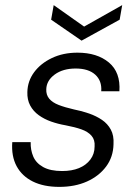

<svg xmlns="http://www.w3.org/2000/svg" viewBox="-20 -719 536 751"><path d="M212 12Q151 12 108.5 -9Q66 -30 45 -69Q24 -108 28 -163H100Q99 -133 110 -107Q121 -81 149 -65.5Q177 -50 223 -50Q261 -50 289 -61.5Q317 -73 333.5 -95Q350 -117 350 -146Q352 -172 338 -188Q324 -204 298.5 -213Q273 -222 236 -229Q207 -234 180 -243.5Q153 -253 131.5 -268.5Q110 -284 98 -306.5Q86 -329 87 -359Q88 -402 113.5 -436.5Q139 -471 183 -492Q227 -513 283 -513Q360 -513 406 -474.5Q452 -436 447 -362H376Q379 -403 352.5 -427Q326 -451 276 -451Q226 -451 194 -427.5Q162 -404 161 -370Q160 -348 172.5 -333Q185 -318 209.5 -308.5Q234 -299 269 -291Q300 -285 328.5 -275Q357 -265 379 -250Q401 -235 413.5 -212Q426 -189 424 -155Q423 -105 395 -67.5Q367 -30 320 -9Q273 12 212 12ZM458 -699 448 -642 299 -560 180 -642 190 -699 309 -615Z"/></svg>

Font: DM Sans 18pt Light
Style: Italic
Weight: 300
Italic angle: -10°
Designer: Colophon Foundry, Jonny Pinhorn
Foundry: Colophon Foundry
Version: Version 4.004;gftools[0.9.30]